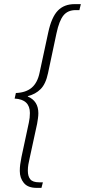

<svg xmlns="http://www.w3.org/2000/svg" viewBox="-20 -780 412 931"><path d="M158 131Q115 131 95.5 107Q76 83 76 49Q76 32 78 17.5Q80 3 84 -18L120 -186Q125 -209 125 -232Q125 -298 51 -302L57 -329Q106 -331 134 -355Q162 -379 172 -428L214 -623Q230 -697 260.5 -728.5Q291 -760 342 -760H372L365 -731H347Q309 -731 288 -705.5Q267 -680 254 -619L213 -426Q202 -373 177 -348Q152 -323 115 -314V-312Q166 -290 166 -231Q166 -220 164 -205.5Q162 -191 160 -180L124 -14Q120 3 117.5 17.5Q115 32 115 48Q115 75 127 89.5Q139 104 170 104H188L181 131Z"/></svg>

Font: Noto Serif Tamil ExtraCondensed ExtraLight
Style: Italic
Weight: 200
Width: 2
Italic angle: -12°
Designer: Indian Type Foundry, Tom Grace, and the Monotype Design Team
Foundry: Monotype Imaging Inc.
Version: Version 2.003; ttfautohint (v1.8.4.7-5d5b)